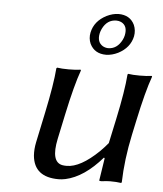

<svg xmlns="http://www.w3.org/2000/svg" viewBox="-50 -710 647 764"><g transform="rotate(5 273.5 -328.0)"><path d="M386.7 -639.2Q349.6 -639.2 331.1 -601.1Q326.7 -591.8 324.7 -583Q317.4 -547.4 341.8 -532.7Q351.6 -527.3 362.8 -526.9Q398.4 -526.9 418 -564.5Q422.9 -574.2 424.8 -583Q433.1 -622.1 405.3 -635.3Q396.5 -639.2 386.7 -639.2ZM288.1 -583Q297.9 -629.4 345.7 -653.8Q369.6 -665.5 392.6 -666Q439 -666 457 -628.4Q466.3 -606.9 461.9 -583Q452.1 -536.6 404.8 -512.2Q380.9 -500.5 357.4 -500Q311 -500 292.5 -538.1Q283.2 -559.1 288.1 -583ZM384.8 -91.8Q313.5 -9.3 239.3 6.8Q224.6 9.8 211.9 9.8Q114.3 9.8 106.4 -75.2Q104.5 -100.6 110.4 -128.9L135.7 -249Q160.2 -365.2 165 -429.2L168 -432.1Q185.5 -429.2 214.4 -429.2Q243.2 -429.2 261.7 -432.1L263.2 -429.2Q241.2 -368.7 215.8 -249L194.8 -149.9Q175.3 -57.1 221.7 -47.4Q230 -45.9 239.7 -45.9Q294.4 -45.9 367.2 -116.2Q384.8 -133.8 398.9 -150.9L419.9 -249Q444.3 -363.3 449.2 -429.2L451.7 -432.1Q469.2 -429.2 498 -429.2Q526.9 -429.2 545.9 -432.1L547.4 -429.2Q525.4 -368.7 500 -249L487.8 -191.9Q466.3 -91.3 463.9 0L461.4 2.9Q442.4 0 417.5 0Q404.8 0 382.3 2.9Q373.5 2.9 374 0L387.7 -88.9Z"/></g></svg>

Font: Linux Biolinum Slanted O
Style: Slanted
Weight: 400
Designer: Philipp H. Poll
Foundry: Philipp H. Poll
Version: Version 1.0.4